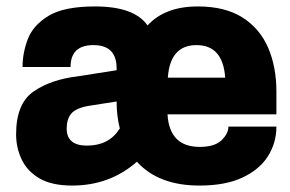

<svg xmlns="http://www.w3.org/2000/svg" viewBox="-20 -563 899 596"><path d="M599 13Q472 13 405 -61Q321 13 204 13Q141 13 103 -9Q65 -31 47.5 -67.5Q30 -104 30 -146Q30 -241 83.5 -278.5Q137 -316 221 -326L342 -345V-351Q342 -423 270 -423Q199 -423 199 -355H50Q50 -399 66.5 -442Q83 -485 131 -514Q179 -543 275 -543Q397 -543 438 -484Q492 -543 594 -543Q679 -543 733 -508.5Q787 -474 812.5 -414.5Q838 -355 838 -279V-208H500Q506 -107 600 -107Q646 -107 667.5 -127.5Q689 -148 689 -170H838Q838 -120 812 -78.5Q786 -37 733 -12Q680 13 599 13ZM250 -111Q318 -111 351 -163L352 -164Q342 -203 342 -248L253 -234Q215 -227 201 -210Q187 -193 187 -164Q187 -111 250 -111ZM679 -322Q672 -423 590 -423Q508 -423 501 -322Z"/></svg>

Font: Tanohe Sans
Style: Bold
Weight: 700
Designer: Village Type and Design LLC & Cristiano Sobral
Foundry: Cooper Hewitt Smithsonian Design Museum
Version: Version 1.00;September 29, 2021;FontCreator 13.0.0.2655 64-b